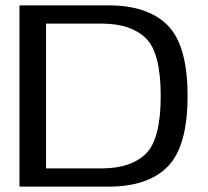

<svg xmlns="http://www.w3.org/2000/svg" viewBox="-20 -695 774 715"><path d="M52.5 0V-675H384.5Q531 -675 604.8 -600.2Q678.5 -525.5 678.5 -337.8Q678.5 -150 604.8 -75Q531 0 384.5 0ZM151.5 -68H359.5Q467 -68 522.8 -122.2Q578.5 -176.5 578.5 -338Q578.5 -499 522.8 -553Q467 -607 359.5 -607H151.5Z"/></svg>

Font: Anybody ExtraExpanded
Style: Regular
Weight: 400
Width: 8
Designer: Tyler Finck
Foundry: Etcetera Type Company
Version: Version 1.010; ttfautohint (v1.8.3) -l 8 -r 50 -G 200 -x 14 